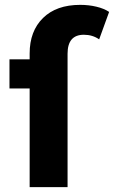

<svg xmlns="http://www.w3.org/2000/svg" viewBox="-20 -770 469 790"><path d="M429 -721 388 -608Q361 -627 325 -627Q258 -627 258 -549V0H102V-406H19V-526H102V-550Q102 -642 157 -696Q212 -750 310 -750Q345 -750 376.5 -742.5Q408 -735 429 -721Z"/></svg>

Font: Idrija
Style: Bold
Weight: 700
Designer: Julieta Ulanovsky
Foundry: Julieta Ulanovsky
Version: Version 7.200